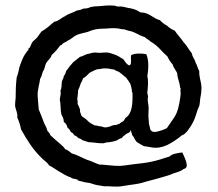

<svg xmlns="http://www.w3.org/2000/svg" viewBox="-20 -612 808 713"><path d="M464 -301C467 -291 470 -282 470 -269C472 -270 472 -269 472 -268C473 -228 471 -190 447 -175C444 -172 442 -166 438 -162C433 -159 428 -157 423 -152C419 -151 415 -150 412 -148C408 -147 402 -149 400 -146C393 -147 393 -142 387 -142C382 -141 378 -139 372 -139C364 -138 361 -143 351 -143C345 -143 340 -147 332 -146C322 -151 313 -156 306 -163C300 -171 290 -175 283 -181C281 -189 276 -194 277 -206C274 -213 272 -220 268 -226C269 -233 268 -239 267 -245C268 -256 270 -265 270 -277C274 -284 276 -291 279 -300C281 -307 287 -312 288 -321C299 -326 305 -335 313 -342C323 -347 332 -352 342 -355C353 -355 362 -359 374 -358C386 -358 393 -354 404 -354C409 -349 416 -348 422 -345C432 -338 440 -330 449 -323C451 -319 454 -316 457 -312C459 -309 461 -304 464 -301ZM515 -69C543 -67 558 -55 600 -73C612 -78 643 -98 656 -110C669 -112 686 -139 693 -151C709 -179 710 -199 718 -214C724 -226 720 -232 727 -266C727 -267 729 -290 728 -290C727 -310 719 -325 720 -348C714 -358 712 -371 706 -380C704 -393 694 -399 693 -413C682 -426 674 -443 662 -455C652 -470 639 -483 629 -498C618 -503 608 -509 600 -517C590 -522 581 -529 574 -537C547 -544 535 -566 501 -566C494 -571 487 -575 477 -578C471 -580 462 -582 454 -583C446 -585 438 -587 430 -588C426 -588 421 -587 416 -588C412 -588 409 -591 405 -591C383 -593 367 -591 348 -589C337 -589 326 -588 317 -586C313 -585 309 -582 306 -582C300 -580 295 -581 290 -580C285 -579 282 -576 277 -575C272 -574 268 -574 263 -572C250 -564 233 -561 222 -552C207 -546 199 -534 181 -531C166 -518 152 -505 134 -495C128 -488 124 -480 118 -473C112 -466 104 -461 99 -454C96 -449 94 -441 91 -436L86 -432C85 -430 86 -427 85 -425C84 -424 81 -423 80 -421L77 -416C65 -401 59 -382 52 -362C49 -349 47 -336 42 -325C39 -300 38 -274 38 -247C37 -238 36 -229 36 -221C37 -205 47 -192 44 -176C50 -163 55 -149 58 -132C79 -94 102 -57 132 -28C141 -17 155 -11 162 2C175 8 186 17 198 24C212 32 227 42 243 47C245 48 247 50 250 51C256 52 262 53 268 55L269 58C271 59 284 62 285 62C293 66 313 66 321 70C339 77 357 77 367 80C384 78 411 84 436 79C467 73 491 73 517 64C531 60 610 40 621 33C633 29 653 24 661 16C675 12 682 6 657 -46C643 -44 618 -41 610 -31C602 -29 556 -11 509 -6C461 -1 447 3 425 4C406 5 366 -1 350 -1C344 -1 313 -17 307 -17C286 -25 270 -36 247 -42C239 -48 232 -55 222 -58C217 -67 209 -72 202 -79C191 -88 178 -100 167 -110C165 -118 160 -121 156 -126C153 -141 144 -151 140 -165C135 -178 130 -192 124 -205L121 -238C121 -247 119 -258 120 -266C120 -275 123 -284 124 -293C126 -302 128 -311 129 -320C135 -327 136 -339 140 -348C147 -357 146 -367 151 -377C157 -388 169 -395 172 -408C184 -418 194 -430 203 -443C208 -443 211 -448 214 -451C218 -454 228 -457 233 -462C244 -466 253 -477 265 -482C275 -487 290 -489 304 -493L323 -500C329 -501 336 -504 342 -504C352 -506 364 -505 375 -506C387 -507 398 -508 410 -507C420 -507 430 -503 441 -503C450 -500 459 -497 470 -495C487 -489 500 -479 518 -474C524 -467 534 -464 540 -457C566 -443 581 -420 602 -402C607 -391 613 -381 621 -373C624 -362 631 -353 637 -343C636 -342 637 -341 638 -340C639 -320 647 -307 649 -288V-285C651 -285 651 -285 651 -284C649 -277 651 -270 651 -263C650 -256 649 -244 646 -229C640 -198 634 -187 627 -176L601 -138C597 -132 566 -123 557 -122C551 -121 537 -124 537 -137L534 -149C530 -165 535 -149 532 -167C530 -182 532 -196 532 -211C532 -225 526 -239 530 -253L527 -267C529 -288 532 -311 527 -330C532 -355 533 -391 523 -411C506 -414 481 -415 467 -407C464 -396 471 -374 461 -369C450 -372 445 -383 438 -392C428 -398 415 -407 404 -410L392 -414C390 -414 388 -415 386 -416C372 -419 358 -415 345 -416C340 -416 336 -417 332 -417C326 -417 316 -414 312 -413L303 -411C293 -408 286 -402 277 -401L252 -381L239 -366C234 -360 231 -354 226 -349C224 -341 222 -335 217 -330C217 -322 212 -317 210 -310C208 -298 210 -283 204 -275C208 -265 203 -253 202 -243C206 -226 204 -203 208 -187C212 -179 217 -172 217 -159C224 -155 229 -147 231 -137C237 -134 240 -128 243 -122C248 -119 254 -116 255 -110C262 -108 267 -104 271 -99C278 -98 283 -94 287 -91C295 -89 302 -86 309 -84C327 -84 345 -79 364 -80C366 -80 371 -82 375 -83C390 -84 401 -86 415 -91C419 -94 424 -98 432 -99C436 -106 443 -109 448 -114C454 -119 462 -117 466 -129C467 -132 467 -111 476 -104C476 -104 484 -87 489 -84C495 -80 514 -69 515 -69Z"/></svg>

Font: FuturaRener
Style: Regular
Weight: 400
Designer: BSozoo
Foundry: BSozoo
Version: Version 1.0